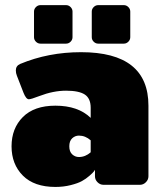

<svg xmlns="http://www.w3.org/2000/svg" viewBox="-20 -720 632 748"><path d="M337.5 -575V-675Q337.5 -685 345 -692.5Q352.5 -700 362.5 -700H462.5Q472.5 -700 480 -692.5Q487.5 -685 487.5 -675V-575Q487.5 -565 480 -557.5Q472.5 -550 462.5 -550H362.5Q352.5 -550 345 -557.5Q337.5 -565 337.5 -575ZM112.5 -575V-675Q112.5 -685 120 -692.5Q127.5 -700 137.5 -700H237.5Q247.5 -700 255 -692.5Q262.5 -685 262.5 -675V-575Q262.5 -565 255 -557.5Q247.5 -550 237.5 -550H137.5Q127.5 -550 120 -557.5Q112.5 -565 112.5 -575ZM287.5 -108.3Q312.5 -108.3 333.3 -126.7V-173.3Q312.5 -191.7 287.5 -191.7Q272.5 -191.7 261.2 -181.2Q250 -170.8 250 -150Q250 -129.2 261.2 -118.8Q272.5 -108.3 287.5 -108.3ZM195.8 -308.3Q284.2 -308.3 333.3 -260.8V-300Q333.3 -336.7 310.4 -351.7Q287.5 -366.7 237.5 -366.7Q187.5 -366.7 133.3 -345.8Q100.8 -333.3 92.5 -333.3Q81.7 -333.3 71.7 -358.3L45.8 -425Q41.7 -435 41.7 -445.8Q41.7 -463.3 58.3 -470.8Q168.3 -516.7 295.8 -516.7Q558.3 -516.7 558.3 -308.3V-33.3Q558.3 -20 548.3 -10Q538.3 0 525 0H383.3Q370 0 360 -10Q350 -20 350 -33.3V-58.3Q348.3 -55.8 345 -51.2Q341.7 -46.7 328.3 -35Q315 -23.3 299.2 -14.6Q283.3 -5.8 255.4 1.2Q227.5 8.3 195.8 8.3Q113.3 8.3 69.2 -35.8Q25 -80 25 -150Q25 -220 69.2 -264.2Q113.3 -308.3 195.8 -308.3Z"/></svg>

Font: BoonTook Mon
Style: Regular
Weight: 400
Designer: Sungsit Sawaiwan
Foundry: FontUni
Version: Version 3.0